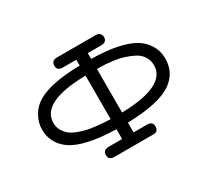

<svg xmlns="http://www.w3.org/2000/svg" viewBox="-121 -816 1118 1021"><g transform="rotate(-30 437.5 -305.5)"><path d="M58.1 -317.9Q58.1 -360.8 80.6 -399.9Q103 -439 142.1 -461.9Q225.1 -509.8 401.9 -513.2V-548.8H318.8Q283.7 -548.8 284.2 -580.1Q284.2 -591.3 291 -600.6Q297.9 -609.9 314.9 -610.8H557.1Q574.2 -610.8 582 -601.3Q589.8 -591.8 589.8 -580.1Q589.8 -549.3 555.2 -548.8H472.2V-513.2Q647.9 -510.3 731 -461.9Q767.1 -440.9 791 -403.6Q814.9 -366.2 814.9 -317.9Q814.9 -232.9 746.1 -183.1Q667 -127 472.2 -122.1V-62H555.2Q589.4 -62 588.9 -30.8Q588.9 -1 559.1 0H317.9Q283.7 -1 284.2 -30.8Q284.2 -61.5 318.8 -62H401.9V-122.1Q207 -127 127.9 -183.1Q58.1 -233.9 58.1 -317.9ZM127.9 -317.9Q127.9 -292 139.9 -271.5Q151.9 -251 168.5 -237.5Q185.1 -224.1 211.9 -214.1Q238.8 -204.1 260.5 -199Q282.2 -193.8 314.2 -190.4Q346.2 -187 361.6 -186Q377 -185.1 401.9 -184.1V-451.2Q127.9 -446.8 127.9 -317.9ZM472.2 -184.1Q745.1 -189.9 745.1 -317.9Q745.1 -347.7 729.5 -371.8Q713.9 -396 687 -409.4Q660.2 -422.9 632.6 -431.9Q605 -440.9 571.5 -445.1Q538.1 -449.2 519.5 -450.2Q501 -451.2 481.9 -451.2H472.2Z"/></g></svg>

Font: CMU Typewriter Text Variable Width
Style: Medium
Weight: 500
Version: Version 0.7.0